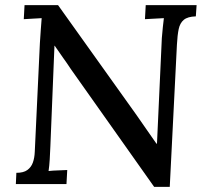

<svg xmlns="http://www.w3.org/2000/svg" viewBox="-20 -720 805 751"><path d="M583 11 257 -450Q242 -473 226 -495Q210 -517 194 -541H193L177 -147Q176 -122 174.5 -96.5Q173 -71 170 -51Q187 -53 207 -53.5Q227 -54 243 -55L240 0H42L44 -44Q72 -44 87 -55Q102 -66 108.5 -84Q115 -102 116 -126L136 -551Q138 -578 139.5 -603Q141 -628 143 -649Q127 -648 107.5 -647Q88 -646 73 -645L76 -700H207L514 -270Q536 -239 555 -211Q574 -183 592 -158H594L613 -571Q615 -594 617 -614.5Q619 -635 621 -649Q603 -648 583 -647Q563 -646 547 -645L550 -700H749L746 -656Q714 -655 699 -642.5Q684 -630 679 -606.5Q674 -583 672 -545L644 11Z"/></svg>

Font: Lora Medium
Style: Italic
Weight: 500
Italic angle: -3°
Designer: Olga Karpushina, Alexei Vanyashin (Cyrillic)
Foundry: Cyreal
Version: Version 3.004